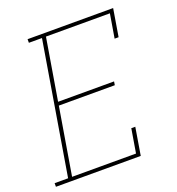

<svg xmlns="http://www.w3.org/2000/svg" viewBox="-143 -843 876 951"><g transform="rotate(-20 295.0 -367.5)"><path d="M-10 0V-19H61L177 -716H108V-735H559L535 -590H514L535 -716H198L144 -392H439L436 -373H141L82 -19H419L440 -145H461L437 0Z"/></g></svg>

Font: Iosevka Etoile Thin Oblique
Style: Regular
Weight: 100
Italic angle: -9°
Designer: Belleve Invis
Foundry: Belleve Invis
Version: Version 15.5.2; ttfautohint (v1.8.4)